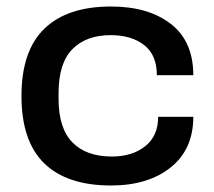

<svg xmlns="http://www.w3.org/2000/svg" viewBox="-20 -558 659 590"><path d="M321 12Q186 12 116 -56Q46 -124 46 -263Q46 -402 116.5 -470Q187 -538 321 -538Q436 -538 505 -484.5Q574 -431 574 -327H462Q462 -389 423 -419.5Q384 -450 320 -450Q245 -450 202.5 -407Q160 -364 160 -272V-254Q160 -164 202.5 -120.5Q245 -77 324 -77Q386 -77 426 -108.5Q466 -140 466 -199H574Q574 -99 504.5 -43.5Q435 12 321 12Z"/></svg>

Font: Archivo SemiExpanded Medium
Style: Regular
Weight: 500
Width: 6
Designer: Hector Gatti
Foundry: Omnibus-Type
Version: Version 2.001; ttfautohint (v1.8.3)